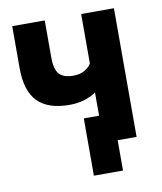

<svg xmlns="http://www.w3.org/2000/svg" viewBox="-76 -592 657 779"><g transform="rotate(-10 252.5 -202.5)"><path d="M368 125H248V-111H311V-207Q294 -194 265 -184.5Q236 -175 201 -175Q113 -175 70 -219Q27 -263 27 -357V-530H161V-378Q161 -328 179 -308.5Q197 -289 237 -289Q266 -289 285 -301Q304 -313 311 -326V-530H446V0H368Z"/></g></svg>

Font: Golos UI
Style: Bold
Weight: 700
Designer: A.Korolkova, Vitaly Kuzmin
Foundry: ParaType Ltd
Version: Version 2.000